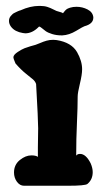

<svg xmlns="http://www.w3.org/2000/svg" viewBox="-20 -626 346 636"><path d="M113.3 -606.4Q127 -606.4 137.2 -603Q147.5 -599.6 155.8 -595.2Q164.1 -590.8 167 -589.8Q188.5 -584 188.5 -582Q188.5 -582 192.4 -586.9Q196.3 -591.8 199.7 -594.7Q203.1 -597.7 212.4 -600.6Q221.7 -603.5 233.4 -603.5Q252.9 -603.5 270 -594.7Q287.1 -585.9 289.1 -569.3V-567.4Q289.1 -546.9 259.8 -539.1Q255.9 -538.1 232.4 -523.9Q209 -509.8 186.5 -508.8H183.6Q167 -508.8 152.8 -513.2Q138.7 -517.6 131.3 -522.9Q124 -528.3 118.2 -533.2Q112.3 -538.1 109.4 -538.1L107.4 -536.1Q86.9 -515.6 63.5 -515.6Q62.5 -515.6 60.1 -516.1Q57.6 -516.6 55.7 -516.6Q43 -518.6 32.7 -523.9Q22.5 -529.3 16.1 -538.1Q9.8 -546.9 9.8 -556.6Q9.8 -561.5 11.2 -565.4Q12.7 -569.3 15.1 -572.3Q17.6 -575.2 20.5 -578.1Q23.4 -581.1 26.4 -582.5Q29.3 -584 33.2 -585.9Q37.1 -587.9 39.6 -588.9Q42 -589.8 44.4 -590.8Q46.9 -591.8 47.9 -591.8Q80.1 -606.4 109.4 -606.4ZM26.4 -54.7Q26.4 -80.1 45.4 -95.7Q64.5 -111.3 84 -111.3Q98.6 -111.3 105.5 -106.4V-137.7Q105.5 -154.3 106 -172.9Q106.4 -191.4 106.4 -201.2Q106.4 -227.5 99.6 -347.7Q96.7 -356.4 89.4 -362.8Q82 -369.1 65.4 -382.3Q48.8 -395.5 31.2 -416Q24.4 -431.6 24.4 -436.5Q24.4 -444.3 39.1 -454.1Q52.7 -462.9 61.5 -466.3Q70.3 -469.7 80.6 -472.7Q90.8 -475.6 97.7 -477.5Q101.6 -478.5 112.8 -483.4Q124 -488.3 134.3 -491.2Q144.5 -494.1 156.2 -494.1Q158.2 -494.1 162.1 -493.7Q166 -493.2 168 -493.2Q216.8 -485.4 235.4 -453.1Q252 -423.8 252 -396.5Q252 -378.9 244.6 -348.6Q237.3 -318.4 237.3 -306.6Q237.3 -271.5 234.9 -219.2Q232.4 -167 232.4 -110.4Q236.3 -116.2 245.1 -116.2Q264.6 -116.2 280.3 -85Q287.1 -69.3 287.1 -55.7Q287.1 -31.2 269.5 -16.6Q261.7 -10.7 205.1 -10.7H59.6Q45.9 -10.7 36.1 -23.9Q26.4 -37.1 26.4 -54.7Z"/></svg>

Font: Essays1743
Style: Bold
Weight: 700
Designer: Based on the typeface in a 1743 English translation of the essays of Montaigne.  PostScript/TrueType font designed by Jo
Version: Version 002.100